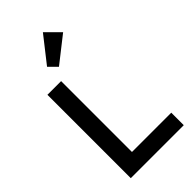

<svg xmlns="http://www.w3.org/2000/svg" viewBox="-295 -1061 1140 1140"><g transform="rotate(-45 275.0 -491.0)"><path d="M76 0H521V-105H191V-700H76ZM192 -819 242 -769 405 -897 320 -982Z"/></g></svg>

Font: MV Cash Medium
Style: Regular
Weight: 500
Designer: Rodrigo Fuenzalida
Foundry: fragTYPE
Version: Version 1.100;Glyphs 3.1.2 (3151)